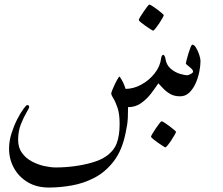

<svg xmlns="http://www.w3.org/2000/svg" viewBox="-20 -490 995 858"><path d="M876 -217.3Q876 -196.3 870.6 -169.2Q865.2 -142.1 854 -117.2Q842.8 -92.3 825.7 -75.9Q808.6 -59.6 784.7 -59.6Q757.8 -59.6 739 -71Q720.2 -82.5 707.8 -96.4Q695.3 -110.4 687.5 -117.7Q673.8 -96.7 654.8 -71.8Q635.7 -46.9 610.6 -29.1Q585.4 -11.2 552.2 -11.2Q552.2 18.6 551.3 35.9Q550.3 53.2 548.1 68.1Q545.9 83 541 105.5Q525.4 182.1 488.8 230Q452.1 277.8 403.6 303.5Q355 329.1 301.5 338.6Q248 348.1 198.7 348.1Q143.6 348.1 103.5 324Q63.5 299.8 42 260.3Q20.5 220.7 20.5 174.3Q20.5 140.1 31.5 105.7Q42.5 71.3 57.1 42.7Q71.8 14.2 84.7 -3.2Q97.7 -20.5 101.1 -20.5Q110.4 -20.5 110.4 -12.7Q110.4 -6.8 98.1 13.4Q85.9 33.7 73.5 64.9Q61 96.2 61 134.8Q61 169.9 78.4 193.6Q95.7 217.3 122.3 231.4Q148.9 245.6 177.7 252Q206.5 258.3 229.5 258.3Q270 258.3 312.5 252.7Q355 247.1 391.8 236.3Q428.7 225.6 451.2 210.4Q488.3 185.5 501.5 150.6Q514.6 115.7 514.6 64Q514.6 19.5 505.4 -7.8Q496.1 -35.2 486.6 -50.3Q477.1 -65.4 477.1 -72.3Q477.1 -76.2 481.9 -88.1Q486.8 -100.1 493.4 -114Q500 -127.9 506.1 -137.9Q512.2 -147.9 514.6 -147.9Q532.7 -122.1 541 -92.8Q576.7 -92.8 611.8 -112.1Q647 -131.3 671.6 -162.8Q696.3 -194.3 700.2 -231Q702.6 -245.1 710.9 -245.1Q711.9 -245.1 715.1 -240.2Q718.3 -235.4 719.2 -228Q723.6 -199.7 742.2 -183.6Q760.7 -167.5 782.5 -160.6Q804.2 -153.8 817.9 -153.8Q821.8 -153.8 832.3 -159.4Q842.8 -165 842.8 -169.9Q842.8 -176.3 834.7 -183.8Q826.7 -191.4 818.6 -197.8Q810.5 -204.1 810.5 -206.1Q810.5 -208.5 813.7 -221.4Q816.9 -234.4 821.8 -250.5Q826.7 -266.6 831.5 -278.6Q836.4 -290.5 839.8 -290.5Q847.7 -290.5 856 -276.9Q864.3 -263.2 870.1 -245.8Q876 -228.5 876 -217.3ZM711.9 -422.4Q711.9 -419.9 705.8 -408.9Q699.7 -397.9 691.2 -385Q682.6 -372.1 674.8 -362.5Q667 -353 664.1 -353Q662.6 -353 652.6 -359.4Q642.6 -365.7 630.4 -374.3Q618.2 -382.8 609.1 -390.4Q600.1 -397.9 600.1 -400.4Q600.1 -403.3 606.4 -414.1Q612.8 -424.8 621.6 -437.7Q630.4 -450.7 637.9 -460.2Q645.5 -469.7 647.5 -469.7Q650.4 -469.7 660.6 -463.1Q670.9 -456.5 682.6 -447.8Q694.3 -439 703.1 -431.4Q711.9 -423.8 711.9 -422.4ZM766.6 99.1Q766.6 101.6 760.5 112.5Q754.4 123.5 745.8 136.5Q737.3 149.4 729.5 158.9Q721.7 168.5 718.8 168.5Q717.3 168.5 707.3 162.1Q697.3 155.8 685.1 147.2Q672.9 138.7 663.8 131.1Q654.8 123.5 654.8 121.1Q654.8 118.2 661.1 107.4Q667.5 96.7 676.3 83.7Q685.1 70.8 692.6 61.3Q700.2 51.8 702.1 51.8Q705.1 51.8 715.3 58.3Q725.6 64.9 737.3 73.7Q749 82.5 757.8 90.1Q766.6 97.7 766.6 99.1Z"/></svg>

Font: Rohingya Solluk
Style: Regular
Weight: 400
Designer: SIL International
Foundry: SIL International
Version: Version 1.001